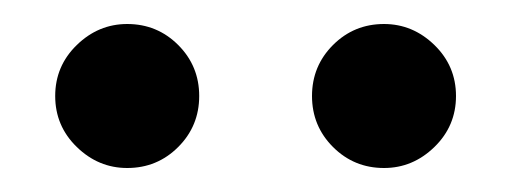

<svg xmlns="http://www.w3.org/2000/svg" viewBox="-20 -748 426 160"><path d="M86 -728Q111 -728 128.5 -710.5Q146 -693 146 -668Q146 -643 128.5 -625.5Q111 -608 86 -608Q62 -608 44 -625.5Q26 -643 26 -668Q26 -693 44 -710.5Q62 -728 86 -728ZM300 -728Q275 -728 257.5 -710.5Q240 -693 240 -668Q240 -643 257.5 -625.5Q275 -608 300 -608Q324 -608 342 -625.5Q360 -643 360 -668Q360 -693 342 -710.5Q324 -728 300 -728Z"/></svg>

Font: Voces
Style: Regular
Weight: 400
Designer: Ana Paula Megda, Pablo Ugerman
Foundry: Ana Paula Megda, Pablo Ugerman
Version: Version 1.100